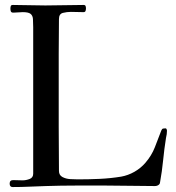

<svg xmlns="http://www.w3.org/2000/svg" viewBox="-20 -753 710 775"><path d="M654 -226Q654 -219 653 -211.5Q652 -204 650 -196Q643 -152 638.5 -106.5Q634 -61 626 -17Q626 -12 622 -8Q615 -2 605 -2Q556 -2 507 -3Q458 -4 408 -4Q347 -4 286.5 -4Q226 -4 165 -2Q131 -1 98 0.5Q65 2 31 2Q19 2 19 -12Q19 -26 33 -26Q43 -26 52.5 -25.5Q62 -25 71 -25Q85 -25 99.5 -30.5Q114 -36 114 -52V-643Q114 -663 113 -676.5Q112 -690 103.5 -697Q95 -704 72 -704Q62 -704 53 -703Q44 -702 34 -702Q26 -702 24 -706.5Q22 -711 22 -718Q22 -724 23.5 -728.5Q25 -733 32 -733Q65 -733 97.5 -732Q130 -731 163 -731Q201 -731 240 -732Q279 -733 317 -733Q324 -733 325.5 -728.5Q327 -724 327 -719Q327 -715 325.5 -709.5Q324 -704 317 -704Q304 -704 291.5 -704.5Q279 -705 266 -705Q250 -705 234 -701Q218 -697 218 -676Q218 -641 217.5 -606Q217 -571 217 -536V-241Q217 -197 217.5 -152Q218 -107 218 -63Q218 -46 232 -38.5Q246 -31 264 -30Q282 -29 294 -29Q338 -29 382 -31Q426 -33 469 -40Q497 -45 522.5 -59.5Q548 -74 567 -96Q592 -125 605 -158.5Q618 -192 631 -226Q634 -233 638 -234Q642 -235 648 -235Q651 -235 652.5 -231.5Q654 -228 654 -226Z"/></svg>

Font: Kaisei HarunoUmi
Style: Regular
Weight: 400
Designer: Font-Kai, 金井和夫
Foundry: KAZUO KANAI
Version: Version 5.003